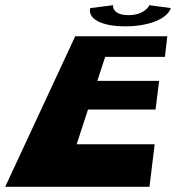

<svg xmlns="http://www.w3.org/2000/svg" viewBox="-24 -716 675 736"><path d="M548.5 -696C548.5 -696 532.7 -658 468.7 -658C403.7 -658 409.5 -696 409.5 -696L321.8 -685C311.7 -645 363.1 -615 456.1 -615C549.1 -615 617.7 -645 630.8 -685ZM617.3 -577H264.3L-4 0H549L568.9 -163H269.9L313.3 -296H572.3L586.1 -406H349.1L379.2 -498H608.2Z"/></svg>

Font: Hussar Milosc
Style: Obl
Weight: 700
Foundry: Cannot Into Space Fonts
Version: Version 1.02